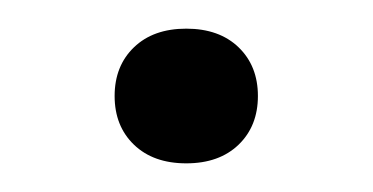

<svg xmlns="http://www.w3.org/2000/svg" viewBox="-20 -317 260 134"><path d="M160 -250Q160 -229 146.5 -216Q133 -203 110 -203Q87 -203 73.5 -216Q60 -229 60 -250Q60 -271 73.5 -284Q87 -297 110 -297Q133 -297 146.5 -284Q160 -271 160 -250Z"/></svg>

Font: Scope One
Style: Regular
Weight: 400
Designer: Dalton Maag Ltd
Foundry: Dalton Maag Ltd
Version: Version 1.001; ttfautohint (v1.4.1) -l 11 -r 50 -G 50 -x 14 